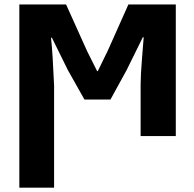

<svg xmlns="http://www.w3.org/2000/svg" viewBox="-20 -608 865 858"><path d="M66.4 230.5V-587.9H275.4L369.1 -379.9Q377.9 -361.3 393.1 -332Q408.2 -302.7 414.1 -290H417Q424.8 -305.7 439.5 -336.4Q454.1 -367.2 460.9 -379.9L553.7 -587.9H765.6V0H608.4V-230.5Q608.4 -271.5 614.7 -348.1Q621.1 -424.8 622.1 -441.4H618.2L545.9 -294.9L473.6 -163.1H357.4L283.2 -294.9L211.9 -439.5H208Q215.8 -366.2 221.7 -226.6V230.5Z"/></svg>

Font: Gothic A1 Black
Style: Regular
Weight: 900
Version: Version 2.50